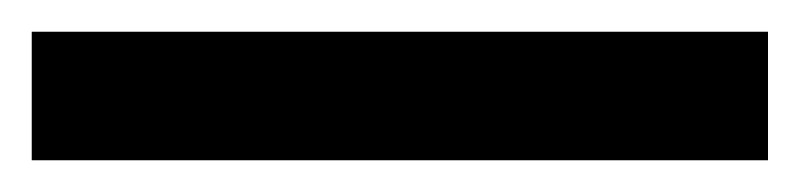

<svg xmlns="http://www.w3.org/2000/svg" viewBox="-23 -861 504 121"><path d="M-3 -760V-841H461V-760Z"/></svg>

Font: Noto Sans Display Medium Narrow
Style: Regular
Weight: 500
Width: 4
Designer: Monotype Design team
Foundry: Monotype Imaging Inc.
Version: Version 1.000